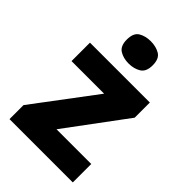

<svg xmlns="http://www.w3.org/2000/svg" viewBox="-227 -859 950 950"><g transform="rotate(45 248.5 -383.5)"><path d="M469 0H26V-98L268 -420H40V-549H459V-443L226 -129H469ZM248 -767Q285 -767 312 -751Q339 -735 339 -689Q339 -644 312 -627.5Q285 -611 248 -611Q211 -611 184.5 -627.5Q158 -644 158 -689Q158 -735 184.5 -751Q211 -767 248 -767Z"/></g></svg>

Font: Noto Sans Kannada ExtraBold
Style: Regular
Weight: 800
Designer: Jelle Bosma - Monotype Design Team
Foundry: Monotype Imaging Inc.
Version: Version 2.005; ttfautohint (v1.8.4.7-5d5b)